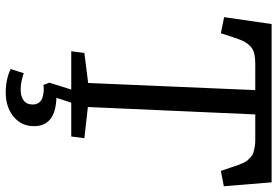

<svg xmlns="http://www.w3.org/2000/svg" viewBox="-169 -571 969 671"><g transform="rotate(90 315.5 -235.5)"><path d="M617.2 -700.2 630.9 -533.2 577.1 -522.9 564 -562Q559.1 -576.2 556.9 -582.8Q554.7 -589.4 549.8 -600.1Q544.9 -610.8 540.8 -615.5Q536.6 -620.1 529.8 -626.7Q522.9 -633.3 514.6 -636Q506.3 -638.7 494.9 -640.9Q483.4 -643.1 469.2 -643.1H379.9L354 -58.1L462.9 -45.9L457 0H338.9L321.8 51.8Q420.9 55.2 420.9 129.9Q420.9 174.3 387.5 201.7Q354 229 303.2 229Q257.8 229 221.2 211.9L235.8 166Q266.6 176.8 293 176.8Q316.9 176.8 331.1 166.3Q345.2 155.8 345.2 134.8Q345.2 121.6 338.6 112.8Q332 104 321.8 100.8Q311.5 97.7 299.6 96.4Q287.6 95.2 276.9 97.2L269 76.2L293 0H159.2L165 -45.9L270 -59.1L294.9 -643.1H207Q181.6 -643.1 166 -639.2Q150.4 -635.3 139.6 -623.8Q128.9 -612.3 123 -599.9Q117.2 -587.4 108.9 -562L96.2 -522.9L40 -534.2L64 -700.2Z"/></g></svg>

Font: Literata Book
Style: Italic
Weight: 400
Italic angle: -3°
Designer: Latin by Veronika Burian and Jose Scaglione. Greek by Irene Vlachou. Cyrillic by Vera Evstafieva
Foundry: TypeTogether
Version: Version 1.003;PS 001.003;hotconv 1.0.88;makeotf.lib2.5.64775